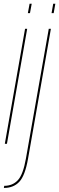

<svg xmlns="http://www.w3.org/2000/svg" viewBox="-24 -746 307 996"><path d="M1 0H12L117 -596.5H106ZM129.5 -726.5 120.5 -678H131.5L140.5 -726.5ZM-4 229Q46 229 76 197.2Q106 165.5 121.5 77L240 -596.5H229L110.5 76.5Q96 159 68.8 188.5Q41.5 218 -2 218ZM252 -726.5 243.5 -678H254.5L263 -726.5Z"/></svg>

Font: Anybody Thin Condensed
Style: Italic
Weight: 100
Width: 3
Italic angle: -10°
Version: Version 1.113;gftools[0.9.25]